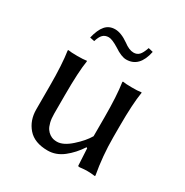

<svg xmlns="http://www.w3.org/2000/svg" viewBox="-149 -741 837 871"><g transform="rotate(30 269.0 -306.0)"><path d="M363.8 -91.8Q335 -47.9 297.9 -19Q260.7 9.8 217.8 9.8Q148.4 9.8 114.3 -29.5Q80.1 -68.8 80.1 -126V-249Q80.1 -362.3 69.8 -429.2L71.8 -432.1Q85.9 -429.2 120.1 -429.2Q135.7 -429.2 147.9 -429.9Q160.2 -430.7 164.6 -431.6L168.9 -432.1L169.9 -429.2Q160.2 -370.1 160.2 -249V-149.9Q160.2 -124.5 165 -105.2Q169.9 -85.9 177.5 -75Q185.1 -64 195.3 -57.1Q205.6 -50.3 214.6 -48.1Q223.6 -45.9 233.9 -45.9Q266.6 -45.9 306.6 -81.5Q346.7 -117.2 366.2 -150.9V-249Q366.2 -362.3 356 -429.2L357.9 -432.1Q371.6 -429.2 405.8 -429.2Q421.4 -429.2 433.6 -429.7Q445.3 -430.7 450.2 -431.6L455.1 -432.1L456.1 -429.2Q445.8 -367.2 445.8 -249V-191.9Q445.8 -93.8 462.9 0L460.9 2.9Q441.4 0 416.5 0Q408.2 0 381.8 2.9Q373 2.9 373 0L368.2 -88.9ZM333 -569.8Q350.1 -569.8 361.3 -580.8Q372.6 -591.8 382.8 -622.1L407.2 -616.2Q388.7 -525.9 319.8 -525.9Q294.4 -525.9 255.9 -551.8Q219.7 -574.2 202.1 -574.2Q183.1 -574.2 171.6 -562.7Q160.2 -551.3 152.8 -525.9L128.9 -530.8Q139.6 -576.2 158.7 -598.1Q177.7 -620.1 209 -620.1Q240.7 -620.1 280.8 -591.8Q309.6 -569.8 333 -569.8Z"/></g></svg>

Font: Linux Biolinum
Style: Regular
Weight: 400
Designer: Philipp H. Poll
Foundry: Philipp H. Poll
Version: Version 0.6.4